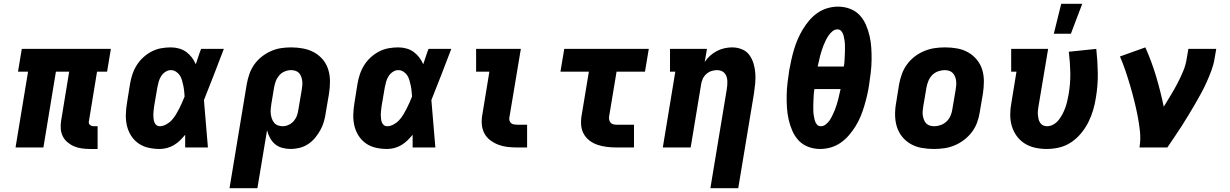

<svg xmlns="http://www.w3.org/2000/svg" viewBox="-20 -778 6490 1013"><path d="M455 8Q433 8 411.5 5Q390 2 371 -6Q352 -14 336 -27.5Q320 -41 311 -59.5Q302 -78 300.5 -99.5Q299 -121 303 -144L345 -400H275L209 0H62L128 -400H75L95 -520H565L545 -400H492L450 -144Q448 -137 448.5 -131Q449 -125 453 -120.5Q457 -116 463 -114Q469 -112 475 -112H495V8Z M822 8Q792 8 763 1.5Q734 -5 710.5 -21.5Q687 -38 671.5 -62.5Q656 -87 649.5 -115.5Q643 -144 644 -174.5Q645 -205 650 -235L666 -335Q670 -360 678.5 -385.5Q687 -411 701 -433.5Q715 -456 735.5 -475Q756 -494 780.5 -506.5Q805 -519 830.5 -523.5Q856 -528 881 -528Q904 -528 925 -522Q946 -516 962.5 -504Q979 -492 992 -475Q1005 -458 1013 -439Q1020 -459 1026.5 -479.5Q1033 -500 1041 -520H1161Q1135 -452 1109 -384.5Q1083 -317 1056 -250Q1062 -187 1066.5 -124.5Q1071 -62 1077 0H957Q957 -17 957 -33.5Q957 -50 957 -67Q944 -51 929.5 -37Q915 -23 897.5 -12.5Q880 -2 860.5 3Q841 8 822 8ZM823 -112Q839 -112 856 -121Q873 -130 885.5 -143.5Q898 -157 907.5 -172.5Q917 -188 925 -204Q933 -220 940.5 -236.5Q948 -253 954 -269Q953 -284 951.5 -298.5Q950 -313 947 -327Q944 -341 940 -355Q936 -369 928.5 -380.5Q921 -392 908.5 -400Q896 -408 881 -408Q866 -408 852 -398.5Q838 -389 829.5 -375Q821 -361 817 -346Q813 -331 810 -316L793 -216Q792 -205 790.5 -194.5Q789 -184 789 -174Q789 -164 790 -154Q791 -144 794 -134.5Q797 -125 804.5 -118.5Q812 -112 823 -112Z M1191 215 1282 -335Q1287 -362 1296 -388Q1305 -414 1321.5 -437.5Q1338 -461 1361 -479Q1384 -497 1410 -508.5Q1436 -520 1462.5 -524Q1489 -528 1516 -528Q1549 -528 1580 -522Q1611 -516 1637.5 -501.5Q1664 -487 1683.5 -463.5Q1703 -440 1712 -410.5Q1721 -381 1721 -349Q1721 -317 1716 -285L1699 -185Q1696 -162 1689.5 -138.5Q1683 -115 1671 -93Q1659 -71 1643 -51.5Q1627 -32 1606 -18Q1585 -4 1561 2Q1537 8 1514 8Q1491 8 1469 2Q1447 -4 1431 -17.5Q1415 -31 1404.5 -50.5Q1394 -70 1389 -91L1338 215ZM1472 -112Q1488 -112 1504.5 -120Q1521 -128 1532 -142Q1543 -156 1548 -172Q1553 -188 1555 -204L1572 -304Q1574 -316 1575 -328Q1576 -340 1574.5 -351.5Q1573 -363 1569 -374Q1565 -385 1557.5 -393Q1550 -401 1538.5 -404.5Q1527 -408 1515 -408Q1499 -408 1482 -401Q1465 -394 1453 -380Q1441 -366 1435 -349.5Q1429 -333 1426 -316L1412 -232Q1410 -218 1408.5 -204.5Q1407 -191 1408.5 -178Q1410 -165 1414 -153Q1418 -141 1426 -131Q1434 -121 1446 -116.5Q1458 -112 1472 -112Z M2022 8Q1992 8 1963 1.5Q1934 -5 1910.5 -21.5Q1887 -38 1871.5 -62.5Q1856 -87 1849.5 -115.5Q1843 -144 1844 -174.5Q1845 -205 1850 -235L1866 -335Q1870 -360 1878.5 -385.5Q1887 -411 1901 -433.5Q1915 -456 1935.5 -475Q1956 -494 1980.5 -506.5Q2005 -519 2030.5 -523.5Q2056 -528 2081 -528Q2104 -528 2125 -522Q2146 -516 2162.5 -504Q2179 -492 2192 -475Q2205 -458 2213 -439Q2220 -459 2226.5 -479.5Q2233 -500 2241 -520H2361Q2335 -452 2309 -384.5Q2283 -317 2256 -250Q2262 -187 2266.5 -124.5Q2271 -62 2277 0H2157Q2157 -17 2157 -33.5Q2157 -50 2157 -67Q2144 -51 2129.5 -37Q2115 -23 2097.5 -12.5Q2080 -2 2060.5 3Q2041 8 2022 8ZM2023 -112Q2039 -112 2056 -121Q2073 -130 2085.5 -143.5Q2098 -157 2107.5 -172.5Q2117 -188 2125 -204Q2133 -220 2140.5 -236.5Q2148 -253 2154 -269Q2153 -284 2151.5 -298.5Q2150 -313 2147 -327Q2144 -341 2140 -355Q2136 -369 2128.5 -380.5Q2121 -392 2108.5 -400Q2096 -408 2081 -408Q2066 -408 2052 -398.5Q2038 -389 2029.5 -375Q2021 -361 2017 -346Q2013 -331 2010 -316L1993 -216Q1992 -205 1990.5 -194.5Q1989 -184 1989 -174Q1989 -164 1990 -154Q1991 -144 1994 -134.5Q1997 -125 2004.5 -118.5Q2012 -112 2023 -112Z M2707 0Q2681 0 2656 -3Q2631 -6 2608 -15Q2585 -24 2565.5 -39Q2546 -54 2535 -75.5Q2524 -97 2522 -122.5Q2520 -148 2525 -174L2562 -400H2492V-520H2728L2667 -155Q2666 -147 2669 -139.5Q2672 -132 2677.5 -127.5Q2683 -123 2691.5 -121.5Q2700 -120 2708 -120H2761V0Z M3232 0Q3207 0 3182 -3Q3157 -6 3134 -13.5Q3111 -21 3092 -35Q3073 -49 3061 -69.5Q3049 -90 3046.5 -114.5Q3044 -139 3048 -165L3087 -400H2937L2957 -520H3403L3383 -400H3233L3194 -165Q3192 -155 3194 -146.5Q3196 -138 3201 -131.5Q3206 -125 3215 -122.5Q3224 -120 3233 -120H3325V0Z M3728 215 3814 -304Q3816 -316 3817 -327.5Q3818 -339 3817.5 -350.5Q3817 -362 3813.5 -373Q3810 -384 3803 -392Q3796 -400 3785.5 -404Q3775 -408 3763 -408Q3748 -408 3733 -403Q3718 -398 3706 -387Q3694 -376 3687.5 -361.5Q3681 -347 3679 -332L3624 0H3477L3543 -400H3515V-520H3710L3698 -451Q3710 -469 3726.5 -484Q3743 -499 3762.5 -509Q3782 -519 3802.5 -523.5Q3823 -528 3843 -528Q3870 -528 3894.5 -518Q3919 -508 3933.5 -488Q3948 -468 3955.5 -443.5Q3963 -419 3965 -392.5Q3967 -366 3964.5 -339Q3962 -312 3958 -285L3875 215Z M4307 8Q4274 8 4244 -3.5Q4214 -15 4193.5 -37Q4173 -59 4160.5 -87.5Q4148 -116 4141 -147Q4134 -178 4132 -210Q4130 -242 4130.5 -275Q4131 -308 4135 -341Q4139 -374 4144 -407Q4149 -434 4155 -461.5Q4161 -489 4169 -516Q4177 -543 4188.5 -570Q4200 -597 4215 -622Q4230 -647 4249.5 -670Q4269 -693 4293.5 -710Q4318 -727 4346 -735Q4374 -743 4402 -743Q4435 -743 4465 -731.5Q4495 -720 4515.5 -698Q4536 -676 4548.5 -647.5Q4561 -619 4568 -588Q4575 -557 4577 -525Q4579 -493 4578.5 -460Q4578 -427 4574 -394Q4570 -361 4565 -328Q4561 -301 4554.5 -273.5Q4548 -246 4540 -219Q4532 -192 4521 -165Q4510 -138 4494.5 -113Q4479 -88 4459.5 -65Q4440 -42 4415.5 -25Q4391 -8 4363 0Q4335 8 4307 8ZM4294 -427H4432Q4435 -441 4435.5 -455Q4436 -469 4437 -482.5Q4438 -496 4438 -509.5Q4438 -523 4438 -536.5Q4438 -550 4436 -563.5Q4434 -577 4431 -589.5Q4428 -602 4420 -612.5Q4412 -623 4398 -623Q4384 -623 4372 -613Q4360 -603 4351.5 -590.5Q4343 -578 4336.5 -564.5Q4330 -551 4324.5 -537.5Q4319 -524 4315 -510.5Q4311 -497 4307 -483Q4303 -469 4300.5 -455Q4298 -441 4294 -427ZM4311 -112Q4325 -112 4337.5 -122Q4350 -132 4358 -144.5Q4366 -157 4372.5 -170.5Q4379 -184 4384.5 -197.5Q4390 -211 4394 -224.5Q4398 -238 4402 -252Q4406 -266 4408.5 -280Q4411 -294 4415 -308H4277Q4274 -294 4273.5 -280Q4273 -266 4272 -252.5Q4271 -239 4271 -225.5Q4271 -212 4271 -198.5Q4271 -185 4273 -171.5Q4275 -158 4278 -145.5Q4281 -133 4289 -122.5Q4297 -112 4311 -112Z M4907 8Q4875 8 4843.5 2.5Q4812 -3 4785.5 -18Q4759 -33 4740 -56.5Q4721 -80 4712 -109Q4703 -138 4702.5 -170.5Q4702 -203 4708 -235L4724 -335Q4729 -362 4739 -389Q4749 -416 4766 -439Q4783 -462 4806.5 -480Q4830 -498 4857 -509Q4884 -520 4911 -524Q4938 -528 4966 -528Q4998 -528 5029.5 -522.5Q5061 -517 5087.5 -502Q5114 -487 5133.5 -463.5Q5153 -440 5162 -411Q5171 -382 5171 -349.5Q5171 -317 5166 -285L5149 -185Q5145 -158 5135 -131Q5125 -104 5107.5 -81Q5090 -58 5066.5 -40Q5043 -22 5016.5 -11Q4990 0 4962.5 4Q4935 8 4907 8ZM4909 -112Q4926 -112 4944 -118.5Q4962 -125 4975.5 -138.5Q4989 -152 4996 -169.5Q5003 -187 5005 -204L5022 -304Q5024 -316 5025 -328.5Q5026 -341 5024.5 -352.5Q5023 -364 5018.5 -374.5Q5014 -385 5006.5 -393Q4999 -401 4987.5 -404.5Q4976 -408 4964 -408Q4947 -408 4929 -401.5Q4911 -395 4898 -381.5Q4885 -368 4878 -350.5Q4871 -333 4868 -316L4851 -216Q4849 -204 4848 -191.5Q4847 -179 4849 -167.5Q4851 -156 4855 -145.5Q4859 -135 4866.5 -127Q4874 -119 4885.5 -115.5Q4897 -112 4909 -112Z M5503 8Q5471 8 5441.5 1.5Q5412 -5 5387 -20.5Q5362 -36 5344.5 -60Q5327 -84 5318.5 -112.5Q5310 -141 5310 -172.5Q5310 -204 5316 -235L5343 -400H5315V-520H5510L5459 -216Q5457 -204 5456 -193Q5455 -182 5456 -171Q5457 -160 5459.5 -149.5Q5462 -139 5468 -130Q5474 -121 5483.5 -116.5Q5493 -112 5504 -112Q5522 -112 5538.5 -121.5Q5555 -131 5566.5 -146Q5578 -161 5586.5 -177.5Q5595 -194 5601 -211Q5607 -228 5611 -245.5Q5615 -263 5618 -280Q5628 -337 5627 -393.5Q5626 -450 5619 -505L5764 -520Q5771 -457 5772 -392.5Q5773 -328 5762 -263Q5757 -230 5747.5 -197.5Q5738 -165 5722.5 -134Q5707 -103 5684.5 -75.5Q5662 -48 5632.5 -28Q5603 -8 5569.5 0Q5536 8 5503 8ZM5540 -600 5579 -758H5690L5630 -600Z M5992 0Q5999 -43 5994.5 -85Q5990 -127 5982 -167.5Q5974 -208 5964 -248Q5954 -288 5942.5 -327Q5931 -366 5918 -404.5Q5905 -443 5889 -480L6023 -528Q6056 -454 6079.5 -375.5Q6103 -297 6120 -215Q6139 -246 6157.5 -276.5Q6176 -307 6192.5 -338.5Q6209 -370 6222.5 -402.5Q6236 -435 6241 -468L6250 -520H6397L6388 -468Q6383 -437 6371.5 -406Q6360 -375 6346.5 -345Q6333 -315 6317 -285.5Q6301 -256 6284 -227Q6267 -198 6249.5 -169Q6232 -140 6214 -112Q6196 -84 6177 -56Q6158 -28 6139 0Z"/></svg>

Font: Iosevka Etoile Heavy
Style: Italic
Weight: 900
Italic angle: -9°
Designer: Belleve Invis
Foundry: Belleve Invis
Version: Version 22.1.2; ttfautohint (v1.8.4)